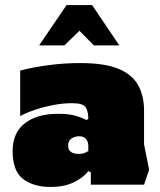

<svg xmlns="http://www.w3.org/2000/svg" viewBox="-20 -731 635 761"><path d="M180 10Q113 10 71.5 -21.5Q30 -53 30 -132Q30 -205 78.5 -242.5Q127 -280 210 -280Q255 -280 282 -271.5Q309 -263 323 -255L330 -260Q330 -291 319 -306.5Q308 -322 266 -322Q229 -322 190.5 -314.5Q152 -307 118 -295.5Q84 -284 60 -271V-451Q76 -456 111 -463Q146 -470 195 -475.5Q244 -481 300 -481Q394 -481 449 -458.5Q504 -436 527.5 -393.5Q551 -351 551 -292V-159L571 -58L551 1H340V-48L330 -53Q314 -30 275.5 -10Q237 10 180 10ZM293 -121Q308 -121 318 -126Q328 -131 330 -132V-154Q330 -169 321 -180Q312 -191 294 -191Q278 -191 264 -182.5Q250 -174 250 -153Q250 -121 293 -121ZM135 -551 244 -711H345L453 -551H352L295 -609L235 -551Z"/></svg>

Font: Rowdies
Style: Bold
Weight: 700
Designer: Jaikishan Patel
Version: Version 1.000; ttfautohint (v1.8.3)